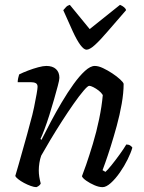

<svg xmlns="http://www.w3.org/2000/svg" viewBox="-20 -772 595 792"><path d="M130 0Q121 0 107 -5Q93 -10 79 -17.5Q65 -25 55 -33Q45 -41 43 -46Q48 -61 57 -94Q66 -127 79 -172Q92 -217 105 -267Q114 -298 120.5 -329.5Q127 -361 131 -384Q135 -407 135 -414Q135 -425 127.5 -429Q120 -433 107 -433H53Q53 -441 55 -450Q57 -459 59 -465Q75 -473 96 -481Q117 -489 137.5 -494.5Q158 -500 171 -500Q197 -500 211 -487Q225 -474 225 -451Q225 -442 218.5 -418Q212 -394 203 -362Q194 -330 183.5 -297Q173 -264 163 -237.5Q153 -211 147 -199L151 -195Q168 -229 189.5 -269.5Q211 -310 235 -350.5Q259 -391 283.5 -425Q308 -459 330.5 -479.5Q353 -500 371 -500Q386 -500 405 -491Q424 -482 443 -469.5Q462 -457 475.5 -444.5Q489 -432 490 -426Q490 -389 482 -343.5Q474 -298 461.5 -252.5Q449 -207 436.5 -167.5Q424 -128 414.5 -101.5Q405 -75 403 -70L415 -63Q425 -72 441 -92Q457 -112 474 -135.5Q491 -159 501 -176Q511 -176 517.5 -171.5Q524 -167 526 -163Q520 -142 506.5 -114.5Q493 -87 474.5 -60.5Q456 -34 437 -17Q418 0 403 0Q388 0 369.5 -8Q351 -16 336 -26.5Q321 -37 318 -45Q323 -57 335.5 -93Q348 -129 363 -178.5Q378 -228 389 -281Q400 -334 404 -380Q398 -390 387 -398.5Q376 -407 365 -412.5Q354 -418 348 -418Q342 -418 324.5 -397.5Q307 -377 283.5 -343.5Q260 -310 235 -271Q210 -232 187.5 -194.5Q165 -157 150 -130Q145 -116 142.5 -100Q140 -84 140 -69Q140 -56 142 -43Q144 -30 148 -15Q147 -12 142.5 -7.5Q138 -3 130 0ZM337 -567Q326 -567 311.5 -586.5Q297 -606 280 -643Q263 -680 241 -730Q247 -737 252.5 -743Q258 -749 268 -752L350 -652L475 -752Q485 -748 492 -742Q499 -736 500 -730Q457 -681 425.5 -644Q394 -607 372 -587Q350 -567 337 -567Z"/></svg>

Font: Texturina 12pt
Style: Italic
Weight: 400
Italic angle: -11°
Designer: Guillermo Torres Carreño
Foundry: Omnibus-Type
Version: Version 1.002